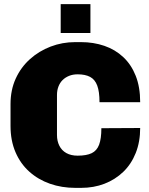

<svg xmlns="http://www.w3.org/2000/svg" viewBox="-20 -900 723 930"><path d="M345 10Q279 10 222 -10Q165 -30 122 -68.5Q79 -107 55 -163Q31 -219 31 -290V-396Q31 -464 56 -519Q81 -574 125 -613.5Q169 -653 225.5 -674.5Q282 -696 344 -696H372Q433 -696 485.5 -678Q538 -660 577 -623.5Q616 -587 637.5 -532.5Q659 -478 659 -405H462Q462 -456 451 -485.5Q440 -515 416.5 -527.5Q393 -540 356 -540Q333 -540 314.5 -532.5Q296 -525 283 -512Q270 -499 263 -480.5Q256 -462 256 -440V-246Q256 -217 267.5 -194Q279 -171 301.5 -158.5Q324 -146 356 -146Q399 -146 424 -158Q449 -170 460 -199Q471 -228 471 -279L659 -280Q659 -213 637.5 -159Q616 -105 577 -67.5Q538 -30 486 -10Q434 10 373 10ZM274 -740V-880H418V-740Z"/></svg>

Font: Chivo Medium Black
Style: Regular
Weight: 900
Version: Version 2.002